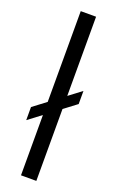

<svg xmlns="http://www.w3.org/2000/svg" viewBox="-157 -848 541 888"><g transform="rotate(20 113.5 -404.0)"><path d="M76 0V-808H151.5V0ZM11.5 -248V-312.5L214 -465.5V-401Z"/></g></svg>

Font: Encode Sans Semi Condensed
Style: Regular
Weight: 400
Width: 4
Designer: Multiple Designers
Foundry: Impallari Type
Version: Version 3.000; ttfautohint (v1.8.3) -l 8 -r 50 -G 200 -x 14 